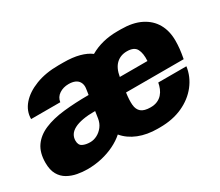

<svg xmlns="http://www.w3.org/2000/svg" viewBox="-98 -743 1117 975"><g transform="rotate(-30 460.0 -255.5)"><path d="M176 10Q148 10 118 4.5Q88 -1 62.5 -15.5Q37 -30 22 -56.5Q7 -83 7 -125Q7 -184 33 -221Q59 -258 107 -278.5Q155 -299 222 -306.5Q289 -314 369 -314Q371 -328 372.5 -337Q374 -346 374.5 -351.5Q375 -357 375 -359Q375 -375 367.5 -387.5Q360 -400 345 -406.5Q330 -413 308 -413Q277 -413 253.5 -397.5Q230 -382 226 -354H55Q55 -401 87.5 -438.5Q120 -476 178 -498.5Q236 -521 312 -521H340Q394 -521 433 -510.5Q472 -500 497 -481Q566 -521 657 -521H678Q747 -521 794 -497.5Q841 -474 865 -432Q889 -390 889 -333Q889 -309 886.5 -285.5Q884 -262 878 -230H540Q534 -188 536.5 -159.5Q539 -131 556.5 -116.5Q574 -102 611 -102Q634 -102 651 -109.5Q668 -117 679.5 -130Q691 -143 697.5 -159Q704 -175 707 -192H872Q864 -135 828 -89Q792 -43 734 -16.5Q676 10 601 10H588Q526 10 477 -9.5Q428 -29 397 -66Q371 -43 336.5 -26Q302 -9 261.5 0.5Q221 10 176 10ZM257 -102Q278 -102 298 -112.5Q318 -123 332.5 -142Q347 -161 351 -187L357 -227Q315 -227 284.5 -221.5Q254 -216 234 -205.5Q214 -195 204.5 -180Q195 -165 195 -146Q195 -120 213 -111Q231 -102 257 -102ZM552 -314H714Q717 -358 703.5 -383.5Q690 -409 648 -409Q610 -409 585 -385.5Q560 -362 552 -314Z"/></g></svg>

Font: Chivo Medium ExtraBold
Style: Italic
Weight: 800
Italic angle: -8.05°
Version: Version 2.002